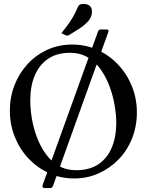

<svg xmlns="http://www.w3.org/2000/svg" viewBox="-20 -898 763 978"><path d="M479 -737Q482 -748 494 -748H521Q538 -748 531 -733L250 49Q246 60 235 60H208Q193 60 197 45ZM347.8 -671Q417.8 -671 477.6 -643.5Q537.5 -616 582.5 -568Q627.5 -520 652.4 -457.5Q677.2 -395 677.2 -325Q677.2 -255 652.9 -193.5Q628.5 -132 584.5 -86.5Q540.5 -41 482.6 -15Q424.8 11 357.8 11Q287.8 11 228.4 -16.5Q169 -44 124.4 -91.5Q79.9 -139 55.1 -201.5Q30.2 -264 30.2 -334Q30.2 -403 53.6 -463.5Q77 -524 120 -571Q163 -618 220.9 -644.5Q278.8 -671 347.8 -671ZM336.5 -629Q270.2 -629 225.4 -598.7Q180.5 -568.4 157.4 -514.1Q134.2 -459.7 134.2 -386.7Q134.2 -343.4 142.2 -294.8Q150.2 -246.2 167.8 -199.6Q185.2 -153 212.6 -114.6Q240 -76.2 278.6 -53.6Q317.1 -31 368.2 -31Q436.5 -31 481.8 -61.8Q527 -92.5 549.6 -146.9Q572.2 -201.2 572.2 -272.2Q572.2 -311.5 564.4 -359.1Q556.6 -406.8 539.4 -454.4Q522.2 -502 495 -541.5Q467.8 -581 428.5 -605Q389.2 -629 336.5 -629ZM292.8 -729Q318.5 -761.2 333.1 -782.4Q347.8 -803.5 357.6 -822.2Q367.5 -841 378.5 -866Q382.5 -873.2 389.5 -875.6Q396.5 -878 404.8 -878Q426.8 -878 437.6 -867.8Q448.5 -857.5 448.5 -839Q448.5 -812 429.6 -790.6Q410.8 -769.2 383.8 -751.9Q356.8 -734.5 331.8 -719.5Q329.2 -718.5 326.5 -717.2Q323.8 -716 321.2 -716.8Q317.2 -716.8 308.5 -721.2Z"/></svg>

Font: Young Serif Light
Style: Regular
Weight: 300
Designer: Bastien Sozeau
Foundry: NBR — Bastien Sozeau
Version: Version 5.001